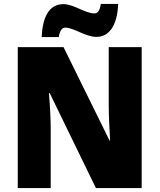

<svg xmlns="http://www.w3.org/2000/svg" viewBox="-20 -953 809 973"><path d="M191 -765H278C284 -805 299 -813 310 -813C354 -813 413 -766 469 -766C529 -766 574 -817 579 -933H491C485 -895 473 -885 459 -885C411 -885 354 -932 302 -932C227 -932 196 -865 191 -765ZM698 0V-714H531V-414C531 -368 535 -297 538 -241H535L302 -714H70V0H237V-300C237 -349 233 -423 228 -481H232L466 0Z"/></svg>

Font: Noto Sans Gujarati UI SemiCondensed Black
Style: Regular
Weight: 900
Width: 4
Designer: Jelle Bosma - Monotype Design Team, Universal Thirst
Foundry: Monotype Imaging Inc.
Version: Version 2.106